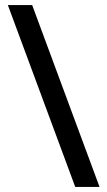

<svg xmlns="http://www.w3.org/2000/svg" viewBox="-20 -736 423 758"><path d="M107 -716 373 2H277L11 -716Z"/></svg>

Font: Noto Sans Hebrew SemiCondensed Medium
Style: Regular
Weight: 500
Width: 4
Designer: Monotype Design Team
Foundry: Monotype Imaging Inc.
Version: Version 2.003